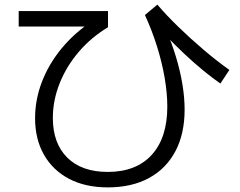

<svg xmlns="http://www.w3.org/2000/svg" viewBox="-20 -761 1040 832"><path d="M447 51Q350 51 279.5 14Q209 -23 170.5 -90.5Q132 -158 132 -249Q132 -329 161.5 -406Q191 -483 246 -550Q301 -617 376 -667L389 -646H61V-713H448V-643Q375 -599 321.5 -536.5Q268 -474 238.5 -400Q209 -326 209 -250Q209 -140 271.5 -78Q334 -16 447 -16Q570 -16 637.5 -90Q705 -164 705 -299Q705 -357 693.5 -424Q682 -491 660 -561Q638 -631 608 -696L662 -741Q700 -696 752 -645.5Q804 -595 861.5 -546Q919 -497 974 -458L935 -399Q899 -424 859.5 -456.5Q820 -489 779 -527.5Q738 -566 695 -611L700 -631Q725 -573 743 -513Q761 -453 770.5 -395.5Q780 -338 780 -286Q780 -181 740 -105.5Q700 -30 625.5 10.5Q551 51 447 51Z"/></svg>

Font: M PLUS 1
Style: Regular
Weight: 400
Designer: Coji Morishita
Foundry: UNDERFOREST DESIGN
Version: Version 1.001